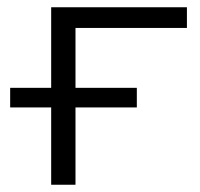

<svg xmlns="http://www.w3.org/2000/svg" viewBox="-20 -509 552 529"><path d="M121 0V-213H8V-267H121V-489H495V-432H188V-267H357V-213H188V0Z"/></svg>

Font: Nunito Sans 10pt SemiExpanded Light
Style: Regular
Weight: 300
Width: 6
Designer: Vernon Adams
Foundry: Vernon Adams
Version: Version 3.101;gftools[0.9.27]